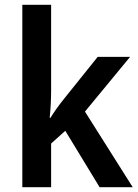

<svg xmlns="http://www.w3.org/2000/svg" viewBox="-20 -780 575 800"><path d="M193 -403V-760H73V0H193V-182L252 -235L395 0H533L334 -315L522 -543H387L245 -366C227 -344 205 -313 190 -289H187C191 -326 193 -367 193 -403Z"/></svg>

Font: Noto Sans Ethiopic SemiCondensed SemiBold
Style: Regular
Weight: 600
Width: 4
Designer: Monotype Design Team
Foundry: Monotype Imaging Inc.
Version: Version 2.102